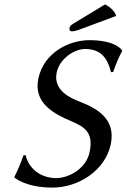

<svg xmlns="http://www.w3.org/2000/svg" viewBox="-20 -840 574 870"><path d="M236 -33C164 -33 111 -75 96 -137L86 -136C74 -100 60 -68 45 -38L46 -35C46 -35 96 10 218 10C333 10 456 -65 482 -186C506 -302 419 -349 342 -379C303 -394 219 -429 237 -512C250 -573 315 -618 366 -618C438 -618 468 -575 483 -513L493 -514C505 -550 518 -580 534 -610L532 -613C532 -613 506 -658 384 -658C297 -658 180 -605 154 -485C130 -373 224 -324 307 -289C363 -265 405 -239 386 -151C369 -70 285 -33 236 -33ZM456 -820 314 -734C299 -725 296 -720 295 -713C293 -705 297 -698 306 -698C315 -698 328 -701 351 -710L507 -768C499 -789 482 -807 456 -820Z"/></svg>

Font: Libertinus Sans
Style: Italic
Weight: 400
Italic angle: -12°
Designer: Philipp H. Poll, Khaled Hosny
Foundry: Caleb Maclennan
Version: Version 7.050;RELEASE